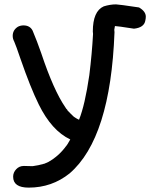

<svg xmlns="http://www.w3.org/2000/svg" viewBox="-20 -638 686 877"><path d="M502 -502Q503 -497 503 -491Q485 -7 298 154Q217 219 111 219Q40 219 40 169Q40 150 54 135Q68 120 89 120Q102 121 129 121Q154 118 185 109L188 108H186Q200 104 220 90Q253 67 276 37Q277 37 277 36Q277 35 278 34Q287 25 301 -1Q216 -41 157 -161Q119 -238 73 -371Q53 -430 45 -448Q38 -461 38 -474Q38 -501 62 -516Q74 -522 87 -522Q117 -522 129 -498Q150 -448 168 -396Q225 -225 279 -147Q282 -141 287 -137L288 -134Q296 -125 303.5 -118Q311 -111 317 -105Q321 -103 323 -101Q330 -96 341 -91Q368 -158 388 -295Q400 -392 405 -483Q404 -488 404 -494Q404 -587 454 -609Q483 -618 510 -618Q521 -618 615 -604Q646 -586 646 -562Q646 -554 644 -545Q639 -512 592 -507Q515 -519 505 -519Z"/></svg>

Font: Bad Comic
Style: Regular
Weight: 400
Designer: GGBotNet
Foundry: f0n7
Version: 0.9